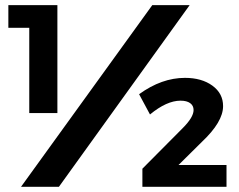

<svg xmlns="http://www.w3.org/2000/svg" viewBox="-20 -720 922 740"><path d="M12.2 -612.8V-700.2H201.2V-284.2H92.8V-612.8ZM61 0 566.9 -700.2H710.9L207 0ZM516.1 -356.9Q603 -419.9 692.9 -419.9Q757.3 -419.9 798.6 -389.9Q839.8 -359.9 839.8 -311Q839.8 -250 757.8 -172.9L668 -84H853V0H528.8V-69.8L684.1 -226.1Q726.1 -268.1 726.1 -295.9Q726.1 -313 712.9 -322.5Q699.7 -332 675.8 -332Q622.6 -332 558.1 -278.8Z"/></svg>

Font: Montserrat Semi Bold
Style: Regular
Weight: 600
Designer: Julieta Ulanovsky
Foundry: Julieta Ulanovsky
Version: Version 3.001;PS 003.001;hotconv 1.0.70;makeotf.lib2.5.58329